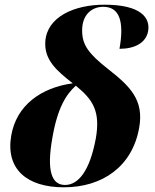

<svg xmlns="http://www.w3.org/2000/svg" viewBox="-20 -788 659 818"><path d="M252 10C417 10 544 -79 573 -244C594 -362 535 -420 439 -495C358 -559 331 -596 330 -654C328 -723 369 -759 420 -759C489 -759 510 -697 489 -580C555 -580 602 -606 611 -655C621 -712 581 -768 425 -768C296 -768 180 -716 173 -611C168 -533 221 -487 290 -433C155 -415 50 -339 28 -211C3 -68 94 10 252 10ZM257 0C200 0 178 -60 203 -200C225 -329 262 -386 303 -423C375 -364 409 -315 388 -197C362 -58 313 0 257 0Z"/></svg>

Font: Noto Serif Display ExtraBold
Style: Italic
Weight: 800
Italic angle: -12°
Designer: Monotype Design Team
Foundry: Monotype Imaging Inc.
Version: Version 2.009